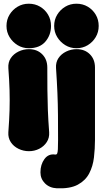

<svg xmlns="http://www.w3.org/2000/svg" viewBox="-20 -790 567 1035"><path d="M136 25Q106 25 79.5 12Q53 -1 38 -24Q23 -47 25 -77Q30 -144 31.5 -197Q33 -250 31.5 -303.5Q30 -357 25 -423Q23 -454 38 -476.5Q53 -499 79.5 -512Q106 -525 136 -525Q180 -525 207.5 -497.5Q235 -470 235 -426Q235 -359 235.5 -305Q236 -251 238 -197.5Q240 -144 245 -77Q247 -47 232 -24Q217 -1 191.5 12Q166 25 136 25ZM135 -530Q102 -530 75 -546.5Q48 -563 31.5 -590Q15 -617 15 -650Q15 -684 31.5 -711Q48 -738 75 -754Q102 -770 135 -770Q169 -770 196 -754Q223 -738 239 -711Q255 -684 255 -650Q255 -601 224.5 -565.5Q194 -530 135 -530ZM286 225Q247 223 222.5 198.5Q198 174 198 139Q198 97 219.5 67.5Q241 38 277 43Q285 44 288 38Q291 32 292 14.5Q293 -3 293 -35Q293 -110 292.5 -169.5Q292 -229 289.5 -289Q287 -349 282 -423Q280 -454 295 -476.5Q310 -499 336.5 -512Q363 -525 393 -525Q437 -525 464.5 -497.5Q492 -470 492 -426Q492 -351 492 -291Q492 -231 492 -170.5Q492 -110 492 -35Q492 11 486.5 58.5Q481 106 461 144.5Q441 183 399.5 205.5Q358 228 286 225ZM392 -530Q359 -530 332 -546.5Q305 -563 288.5 -590Q272 -617 272 -650Q272 -684 288.5 -711Q305 -738 332 -754Q359 -770 392 -770Q426 -770 453 -754Q480 -738 496 -711Q512 -684 512 -650Q512 -617 496 -590Q480 -563 453 -546.5Q426 -530 392 -530Z"/></svg>

Font: Winky Sans Black
Style: Regular
Weight: 900
Designer: Simon Atzbach
Foundry: typofactur
Version: Version 1.205